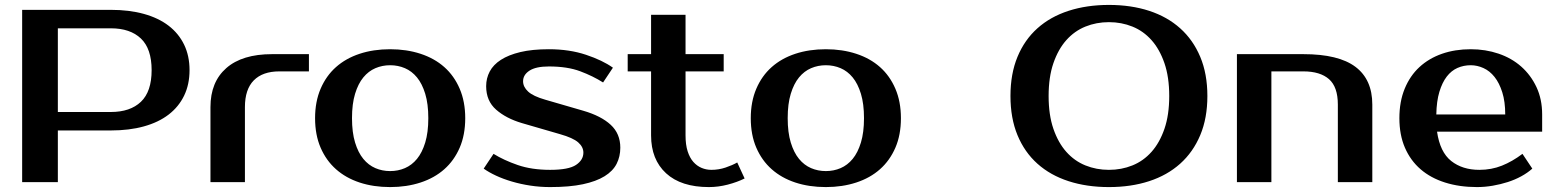

<svg xmlns="http://www.w3.org/2000/svg" viewBox="-20 -740 6330 780"><path d="M430 -700Q505 -700 564.5 -683.5Q624 -667 665 -635.5Q706 -604 728 -558.5Q750 -513 750 -455Q750 -397 728 -351.5Q706 -306 665 -274.5Q624 -243 564.5 -226.5Q505 -210 430 -210H215V0H70V-700ZM215 -625V-285H430Q509 -285 552.5 -326.5Q596 -368 596 -455Q596 -542 552.5 -583.5Q509 -625 430 -625Z M1235 -450H1115Q1047 -450 1011 -413.5Q975 -377 975 -305V0H835V-305Q835 -407 899.5 -463.5Q964 -520 1085 -520H1235Z M1565 -45Q1597 -45 1625 -57Q1653 -69 1674 -94.5Q1695 -120 1707.5 -161Q1720 -202 1720 -260Q1720 -318 1707.5 -359Q1695 -400 1674 -425.5Q1653 -451 1625 -463Q1597 -475 1565 -475Q1533 -475 1505 -463Q1477 -451 1456 -425.5Q1435 -400 1422.5 -359Q1410 -318 1410 -260Q1410 -202 1422.5 -161Q1435 -120 1456 -94.5Q1477 -69 1505 -57Q1533 -45 1565 -45ZM1565 -540Q1632 -540 1688.5 -521.5Q1745 -503 1785 -467.5Q1825 -432 1847.5 -379.5Q1870 -327 1870 -260Q1870 -192 1847.5 -140Q1825 -88 1785 -52.5Q1745 -17 1688.5 1.5Q1632 20 1565 20Q1497 20 1441 1.5Q1385 -17 1345 -52.5Q1305 -88 1282.5 -140Q1260 -192 1260 -260Q1260 -327 1282.5 -379.5Q1305 -432 1345 -467.5Q1385 -503 1441 -521.5Q1497 -540 1565 -540Z M2105 -410Q2105 -387 2125.5 -368Q2146 -349 2195 -335L2350 -290Q2422 -269 2461 -233Q2500 -197 2500 -140Q2500 -104 2485 -74.5Q2470 -45 2436 -24Q2402 -3 2348 8.5Q2294 20 2215 20Q2174 20 2134.5 14Q2095 8 2059.5 -2.5Q2024 -13 1995 -26.5Q1966 -40 1945 -55L1985 -115Q2027 -89 2083.5 -69.5Q2140 -50 2215 -50Q2290 -50 2320 -70Q2350 -90 2350 -120Q2350 -143 2329 -161.5Q2308 -180 2255 -195L2100 -240Q2036 -259 1995.5 -294.5Q1955 -330 1955 -390Q1955 -422 1969.5 -449.5Q1984 -477 2015 -497Q2046 -517 2094 -528.5Q2142 -540 2210 -540Q2293 -540 2360.5 -517.5Q2428 -495 2470 -465L2430 -405Q2389 -431 2337 -450.5Q2285 -470 2210 -470Q2157 -470 2131 -453Q2105 -436 2105 -410Z M2625 -450H2530V-520H2625V-680H2765V-520H2920V-450H2765V-190Q2765 -152 2773.5 -125.5Q2782 -99 2796.5 -82.5Q2811 -66 2830 -58Q2849 -50 2870 -50Q2900 -50 2928 -59.5Q2956 -69 2975 -80L3005 -15Q2975 0 2936.5 10Q2898 20 2860 20Q2747 20 2686 -36Q2625 -92 2625 -190Z M3335 -45Q3367 -45 3395 -57Q3423 -69 3444 -94.5Q3465 -120 3477.5 -161Q3490 -202 3490 -260Q3490 -318 3477.5 -359Q3465 -400 3444 -425.5Q3423 -451 3395 -463Q3367 -475 3335 -475Q3303 -475 3275 -463Q3247 -451 3226 -425.5Q3205 -400 3192.5 -359Q3180 -318 3180 -260Q3180 -202 3192.5 -161Q3205 -120 3226 -94.5Q3247 -69 3275 -57Q3303 -45 3335 -45ZM3335 -540Q3402 -540 3458.5 -521.5Q3515 -503 3555 -467.5Q3595 -432 3617.5 -379.5Q3640 -327 3640 -260Q3640 -192 3617.5 -140Q3595 -88 3555 -52.5Q3515 -17 3458.5 1.5Q3402 20 3335 20Q3267 20 3211 1.5Q3155 -17 3115 -52.5Q3075 -88 3052.5 -140Q3030 -192 3030 -260Q3030 -327 3052.5 -379.5Q3075 -432 3115 -467.5Q3155 -503 3211 -521.5Q3267 -540 3335 -540Z M4485 -650Q4434 -650 4389.5 -632Q4345 -614 4312 -577Q4279 -540 4259.5 -483.5Q4240 -427 4240 -350Q4240 -273 4259.5 -216.5Q4279 -160 4312 -123Q4345 -86 4389.5 -68Q4434 -50 4485 -50Q4536 -50 4580.5 -68Q4625 -86 4658 -123Q4691 -160 4710.5 -216.5Q4730 -273 4730 -350Q4730 -427 4710.5 -483.5Q4691 -540 4658 -577Q4625 -614 4580.5 -632Q4536 -650 4485 -650ZM4485 -720Q4575 -720 4648.5 -696Q4722 -672 4774.5 -625Q4827 -578 4856 -509Q4885 -440 4885 -350Q4885 -260 4856 -191Q4827 -122 4774.5 -75Q4722 -28 4648.5 -4Q4575 20 4485 20Q4395 20 4321 -4Q4247 -28 4194.5 -75Q4142 -122 4113.5 -191Q4085 -260 4085 -350Q4085 -440 4113.5 -509Q4142 -578 4194.5 -625Q4247 -672 4321 -696Q4395 -720 4485 -720Z M5555 0H5415V-315Q5415 -387 5379 -418.5Q5343 -450 5275 -450H5145V0H5005V-520H5275Q5418 -520 5486.5 -468.5Q5555 -417 5555 -315Z M5990 -50Q6039 -50 6081.5 -67Q6124 -84 6165 -115L6205 -55Q6186 -38 6160.5 -24Q6135 -10 6105.5 -0.5Q6076 9 6044 14.5Q6012 20 5980 20Q5909 20 5850.5 1.5Q5792 -17 5751 -52.5Q5710 -88 5687.5 -140Q5665 -192 5665 -260Q5665 -327 5686.5 -379.5Q5708 -432 5746.5 -467.5Q5785 -503 5838 -521.5Q5891 -540 5955 -540Q6015 -540 6068 -522Q6121 -504 6160 -469.5Q6199 -435 6222 -386Q6245 -337 6245 -275V-205H5818Q5830 -122 5875.5 -86Q5921 -50 5990 -50ZM5955 -475Q5926 -475 5901 -464Q5876 -453 5857.5 -429Q5839 -405 5827.5 -367Q5816 -329 5815 -275H6095Q6095 -327 6083 -365Q6071 -403 6051.5 -427.5Q6032 -452 6006.5 -463.5Q5981 -475 5955 -475Z"/></svg>

Font: Prosto One
Style: Regular
Weight: 400
Designer: Pavel Emelyanov and Jovanny lemonad
Foundry: Pavel Emelyanov and Jovanny Lemonad
Version: Version 1.001